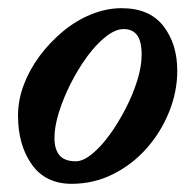

<svg xmlns="http://www.w3.org/2000/svg" viewBox="-20 -436 457 469"><path d="M155 13Q91 13 57.5 -34.5Q24 -82 24 -154Q24 -191 38 -228.5Q52 -266 77 -299.5Q102 -333 134 -359.5Q166 -386 203 -401Q240 -416 277 -416Q345 -416 379 -372.5Q413 -329 413 -263Q413 -212 393 -162.5Q373 -113 338 -73.5Q303 -34 256 -10.5Q209 13 155 13ZM165 -42Q183 -42 205 -60Q227 -78 248 -107Q269 -136 287 -171Q305 -206 315.5 -240Q326 -274 326 -302Q326 -335 315 -350Q304 -365 282 -365Q262 -365 238.5 -346.5Q215 -328 193 -298Q171 -268 153 -232.5Q135 -197 124 -162Q113 -127 113 -99Q113 -71 125.5 -56.5Q138 -42 165 -42Z"/></svg>

Font: Junicode VF
Style: Italic
Weight: 400
Italic angle: -11°
Designer: Peter S. Baker
Version: Version 2.209